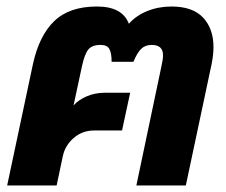

<svg xmlns="http://www.w3.org/2000/svg" viewBox="-20 -570 693 590"><path d="M81 -372Q100 -460 146.5 -505Q193 -550 278 -550Q356 -550 376 -497Q398 -522 432.5 -536Q467 -550 507 -550Q572 -550 604 -516Q636 -482 636 -425Q636 -401 630 -372L551 0H399L476 -366Q481 -388 481 -400Q481 -432 446 -432Q426 -432 413.5 -419.5Q401 -407 390 -380H323Q323 -407 316 -419.5Q309 -432 289 -432Q263 -432 251.5 -418Q240 -404 232 -367L206 -246Q221 -263 246.5 -274Q272 -285 302 -285H380L355 -169H269Q233 -169 206.5 -146Q180 -123 173 -90L154 0H2Z"/></svg>

Font: Prompt Semibold
Style: Italic
Weight: 600
Italic angle: -12°
Designer: Katatrad Team
Foundry: CadsonDemak
Version: Version 1.000